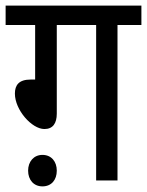

<svg xmlns="http://www.w3.org/2000/svg" viewBox="-20 -642 523 683"><path d="M182 -553H322V0H398V-553H483V-622H0V-553H105V-359H89C47 -359 33 -339 33 -309C33 -251 93 -183 138 -183C168 -183 182 -203 182 -238ZM80 -35C80 -2 100 21 131 21C163 21 182 -2 182 -35C182 -67 163 -91 131 -91C100 -91 80 -67 80 -35Z"/></svg>

Font: Noto Sans Devanagari UI Condensed
Style: Regular
Weight: 400
Width: 3
Designer: Jelle Bosma - Monotype Design Team
Foundry: Monotype Imaging Inc.
Version: Version 2.004